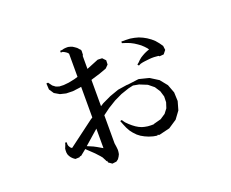

<svg xmlns="http://www.w3.org/2000/svg" viewBox="-108 -781 1216 1011"><g transform="rotate(-20 500.0 -275.5)"><path d="M346.7 -148.4 267.6 -79.1 299.8 -65.4 316.4 -56.6 346.7 -39.1ZM675.8 -533.2 698.2 -529.3 720.7 -523.4 741.2 -514.6 760.7 -503.9 780.3 -490.2 796.9 -475.6 812.5 -457 826.2 -437.5 829.1 -414.1 813.5 -394.5 790 -392.6 785.2 -396.5 760.7 -398.4H747.1L734.4 -397.5L708 -394.5L695.3 -392.6L682.6 -389.6L670.9 -383.8L665 -391.6L675.8 -400.4L685.5 -410.2L697.3 -419.9L710 -427.7L722.7 -434.6L738.3 -441.4L750 -445.3L744.1 -454.1L732.4 -466.8L718.8 -479.5L704.1 -490.2L687.5 -501L668.9 -510.7L648.4 -518.6L627 -525.4V-534.2H651.4ZM418.9 -401.4 410.2 -398.4V-251L426.8 -261.7L474.6 -284.2L524.4 -301.8L575.2 -309.6H582L642.6 -317.4H644.5H645.5L696.3 -304.7L702.1 -302.7L747.1 -274.4L779.3 -234.4L796.9 -187.5L798.8 -138.7L785.2 -90.8L754.9 -49.8L708 -18.6L647.5 -3.9L637.7 -7.8L636.7 -3.9L614.3 -7.8L591.8 -14.6L571.3 -23.4L551.8 -34.2L535.2 -46.9L519.5 -63.5L506.8 -80.1L496.1 -99.6L487.3 -120.1L478.5 -142.6L487.3 -145.5L500 -127.9L514.6 -113.3L529.3 -100.6L543.9 -89.8L558.6 -81.1L574.2 -74.2L588.9 -70.3L605.5 -67.4L622.1 -66.4H637.7L641.6 -68.4L681.6 -79.1L710.9 -98.6L729.5 -123L739.3 -153.3L740.2 -185.5L730.5 -217.8L710.9 -248L680.7 -272.5L637.7 -290L605.5 -295.9L579.1 -290L533.2 -274.4L490.2 -253.9L447.3 -227.5L410.2 -200.2V-46.9V-43L413.1 -23.4L414.1 -14.6L415 -3.9L414.1 6.8L412.1 18.6L406.2 30.3L398.4 42L386.7 50.8L363.3 53.7L343.8 40L341.8 29.3L337.9 31.2L335.9 24.4L331.1 15.6L326.2 5.9L317.4 -4.9L295.9 -28.3L254.9 -67.4L219.7 -39.1L217.8 -43L211.9 -37.1L188.5 -36.1L177.7 -43.9L168.9 -52.7L162.1 -62.5L157.2 -73.2L155.3 -84V-94.7L156.2 -105.5L160.2 -115.2L164.1 -125L167 -135.7L175.8 -133.8L174.8 -124L176.8 -114.3L180.7 -107.4L184.6 -101.6L189.5 -97.7L192.4 -96.7L335.9 -204.1L346.7 -210.9V-382.8L336.9 -380.9L297.9 -376L260.7 -377L228.5 -384.8L200.2 -401.4L182.6 -427.7L180.7 -461.9L190.4 -462.9L206.1 -441.4L221.7 -429.7L239.3 -423.8L263.7 -422.9L293 -425.8L326.2 -432.6L346.7 -438.5V-568.4L341.8 -574.2L335.9 -579.1L328.1 -584L318.4 -588.9H307.6V-598.6L319.3 -599.6L330.1 -602.5L341.8 -603.5H353.5L365.2 -600.6L376 -596.7L386.7 -589.8L397.5 -582L406.2 -572.3L407.2 -570.3H410.2V-567.4L414.1 -561.5L413.1 -537.1L410.2 -533.2V-460L477.5 -487.3L502 -486.3L518.6 -468.8L517.6 -445.3L501 -428.7L460.9 -414.1Z"/></g></svg>

Font: Kurinto Seri
Style: Regular
Weight: 400
Designer: Kurinto was developed by Clint Goss from a range of fonts that are compatible with the SIL Open Font License Version 1.1
Foundry: Clinton F. Goss
Version: Version 2.196; July 25, 2020